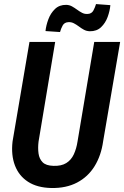

<svg xmlns="http://www.w3.org/2000/svg" viewBox="-20 -918 613 948"><path d="M445.3 -710.9H573.2L489.3 -220.7Q479.5 -149.9 447 -97.4Q414.6 -44.9 360.6 -16.6Q306.6 11.7 233.4 10.3Q163.6 8.8 118.4 -20.5Q73.2 -49.8 53.7 -101.1Q34.2 -152.3 42 -219.7L125.5 -710.9H252.4L170.4 -219.2Q166.5 -187 170.2 -160.4Q173.8 -133.8 190.4 -116.9Q207 -100.1 243.7 -99.1Q282.7 -97.7 307.1 -112.8Q331.5 -127.9 344.5 -156Q357.4 -184.1 362.8 -219.2ZM454.1 -897.9 524.9 -892.6Q522.5 -864.3 511.5 -834.2Q500.5 -804.2 479 -783.7Q457.5 -763.2 423.3 -763.7Q407.2 -764.2 394.3 -771.2Q381.3 -778.3 369.4 -787.4Q357.4 -796.4 344.7 -803Q332 -809.6 317.4 -808.6Q297.9 -807.6 289.3 -792Q280.8 -776.4 276.4 -759.8L204.6 -764.6Q207.5 -792.5 218.8 -822.8Q230 -853 251.7 -873.8Q273.4 -894.5 307.1 -894Q322.8 -893.6 335.4 -886.5Q348.1 -879.4 360.4 -870.4Q372.6 -861.3 385.3 -854.7Q397.9 -848.1 413.1 -849.1Q432.6 -850.1 441.2 -866.2Q449.7 -882.3 454.1 -897.9Z"/></svg>

Font: Roboto Condensed SemiBold
Style: Italic
Weight: 600
Italic angle: -12°
Designer: Christian Robertson
Foundry: Google
Version: Version 3.008; 2023